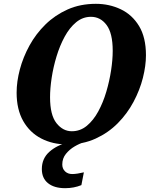

<svg xmlns="http://www.w3.org/2000/svg" viewBox="-20 -745 800 1005"><path d="M331 11Q256 11 196 -20Q136 -51 101.5 -111.5Q67 -172 67 -260Q67 -318 84 -382Q101 -446 134.5 -507Q168 -568 218 -617Q268 -666 334 -695.5Q400 -725 482 -725Q552 -725 612 -696.5Q672 -668 708 -608.5Q744 -549 744 -456Q744 -401 728 -337.5Q712 -274 679 -212Q646 -150 596.5 -100Q547 -50 480.5 -19.5Q414 11 331 11ZM356 -58Q400 -58 434.5 -86.5Q469 -115 494.5 -162Q520 -209 536.5 -265Q553 -321 561.5 -377Q570 -433 570 -479Q570 -571 538 -614Q506 -657 456 -657Q413 -657 378.5 -628.5Q344 -600 318.5 -553Q293 -506 276 -450Q259 -394 250.5 -338Q242 -282 242 -236Q242 -143 275.5 -100.5Q309 -58 356 -58ZM321 240Q264 240 231.5 214Q199 188 199 140Q199 85 238 50Q277 15 338 0H419Q397 6 370.5 21.5Q344 37 325 60.5Q306 84 306 116Q306 138 320.5 152Q335 166 358 166Q371 166 386.5 163.5Q402 161 419 157L406 224Q367 240 321 240Z"/></svg>

Font: Noto Serif SemiCondensed ExtraBold
Style: Italic
Weight: 800
Width: 4
Italic angle: -12°
Designer: Monotype Design Team
Foundry: Monotype Imaging Inc.
Version: Version 2.014; ttfautohint (v1.8.4.7-5d5b)